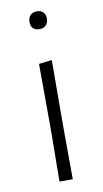

<svg xmlns="http://www.w3.org/2000/svg" viewBox="-78 -686 388 725"><g transform="rotate(-10 116.5 -324.0)"><path d="M141 -457 140 -198 141 0H90L92 -195L91 -451ZM150 -615Q150 -599 141 -589.5Q132 -580 116 -580Q100 -580 91.5 -588.5Q83 -597 83 -613Q83 -629 92 -638.5Q101 -648 117 -648Q133 -648 141.5 -639Q150 -630 150 -615Z"/></g></svg>

Font: t
Style: Regular
Weight: 300
Designer: Juan Pablo del Peral
Foundry: Huerta Tipografica
Version: Version 2.004; ttfautohint (v1.8.1)